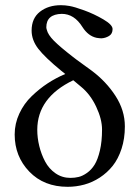

<svg xmlns="http://www.w3.org/2000/svg" viewBox="-20 -717 539 747"><path d="M294.9 -379.9 265.1 -404.8Q125 -337.4 125 -211.9Q125 -180.7 132.8 -148.7Q140.6 -116.7 155.5 -88.6Q170.4 -60.5 196 -42.7Q221.7 -24.9 253.9 -24.9Q271 -24.9 286.1 -28.6Q301.3 -32.2 318.6 -44.4Q335.9 -56.6 348.1 -76.4Q360.4 -96.2 368.7 -131.3Q377 -166.5 377 -212.9Q377 -253.4 354.2 -301.8Q331.5 -350.1 294.9 -379.9ZM233.9 -429.2 219.2 -440.9Q154.8 -493.7 128.9 -527.3Q103 -561 103 -598.1Q103 -646 135.5 -671.4Q168 -696.8 216.8 -696.8Q233.4 -696.8 250 -693.8Q270 -690.4 308.1 -676.5Q346.2 -662.6 382.1 -641.6Q418 -620.6 418 -604Q418 -585.4 404.3 -577.1Q390.6 -568.8 375 -567.9Q367.7 -567.9 356 -569.8Q323.2 -576.7 300.8 -611.8Q269 -663.1 220.2 -663.1Q160.2 -661.6 160.2 -610.8Q160.2 -606.9 162.1 -601.1Q166.5 -582 189.9 -558.3Q213.4 -534.7 263.2 -496.1Q265.6 -494.1 270.5 -490.5Q275.4 -486.8 277.8 -484.9Q302.2 -466.8 336.9 -441.9Q393.1 -399.9 429.4 -343.8Q465.8 -287.6 465.8 -225.1Q465.8 -177.7 452.9 -138.2Q439.9 -98.6 418.5 -71.8Q397 -44.9 368.2 -26.1Q339.4 -7.3 307.9 1.2Q276.4 9.8 243.2 9.8Q150.9 9.8 94 -49.3Q37.1 -108.4 37.1 -193.8Q37.1 -236.3 55.2 -275.1Q73.2 -314 103.5 -343Q133.8 -372.1 166 -393.1Q198.2 -414.1 233.9 -429.2Z"/></svg>

Font: Common Serif News
Style: Regular
Weight: 450
Designer: Philipp H. Poll, Khaled Hosny
Foundry: Stefan Peev, Context Ltd.
Version: Version 1.026